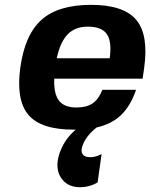

<svg xmlns="http://www.w3.org/2000/svg" viewBox="-20 -529 626 800"><path d="M546.9 -154.8Q524.4 -88.4 485.1 -50.3Q445.8 -12.2 382.8 2Q338.9 36.6 324.7 75.7Q311 111.8 335.9 122.6Q343.8 126 355.5 126Q366.2 126.5 378.2 123Q390.1 119.6 396.5 116.2L403.3 112.8L386.7 231Q353.5 251 313.5 251Q271 251 246.3 226.3Q221.7 201.7 219.5 165.8Q217.3 129.9 237.1 87.2Q256.8 44.4 295.4 11.2H286.6Q150.9 11.2 98.4 -50.5Q45.9 -112.3 64.9 -249Q84 -385.7 153.8 -447.3Q223.6 -508.8 359.4 -508.8Q495.1 -508.8 547.6 -446.3Q600.1 -383.8 580.6 -245.1L574.2 -201.2H206.1Q203.6 -138.7 225.6 -109.9Q247.6 -81.1 298.3 -81.1Q340.8 -81.1 366 -98.4Q391.1 -115.7 406.7 -154.8ZM345.7 -418Q293.5 -418 262.5 -386.5Q231.4 -355 216.3 -286.1H437Q446.8 -355.5 425.3 -386.7Q403.8 -418 345.7 -418Z"/></svg>

Font: Fivo Sans
Style: Italic
Weight: 700
Designer: Alexander Slobzheninov
Foundry: Alexander Slobzheninov
Version: 1.0